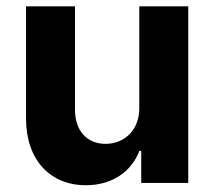

<svg xmlns="http://www.w3.org/2000/svg" viewBox="-20 -565 662 593"><path d="M410.2 -232.2C410.5 -159.1 360.4 -120.7 306.1 -120.7C248.9 -120.7 212 -160.9 211.6 -225.1V-545.5H60.4V-198.2C60.7 -70.7 135.3 7.1 245 7.1C327.1 7.1 386 -35.2 410.5 -99.1H416.2V0H561.4V-545.5H410.2Z"/></svg>

Font: Margiela Sans
Style: Bold
Weight: 700
Designer: Stefan Endress, Andreas Faust
Version: Version 1.100;FEAKit 1.0